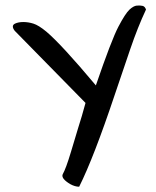

<svg xmlns="http://www.w3.org/2000/svg" viewBox="-20 -670 574 707"><path d="M271.5 17.6Q255.9 17.6 238.3 7.8Q204.1 -12.7 210.9 -28.3Q222.7 -48.8 241.2 -110.4L267.6 -198.2Q281.2 -240.2 294.9 -291L34.2 -556.6Q27.3 -565.4 27.3 -572.3Q27.3 -579.1 35.2 -583Q47.9 -588.9 65.9 -588.9Q84 -588.9 103 -583Q122.1 -577.1 150.4 -553.7Q206.1 -506.8 333 -355.5Q390.6 -523.4 416 -571.8Q441.4 -620.1 456.5 -634.3Q471.7 -648.4 483.9 -649.4Q496.1 -650.4 504.9 -648.4Q513.7 -646.5 517.6 -634.8Q487.3 -570.3 459.5 -488.8Q431.6 -407.2 402.3 -320.3Q325.2 -89.8 271.5 17.6Z"/></svg>

Font: Architects Daughter
Style: Regular
Weight: 400
Designer: Kimberly Geswein
Foundry: Kimberly Geswein
Version: Version 1.002 2010